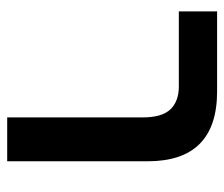

<svg xmlns="http://www.w3.org/2000/svg" viewBox="-66 -572 638 547"><g transform="rotate(90 253.5 -299.0)"><path d="M315 0V-386Q315 -441 292 -465Q269 -489 227 -489H13V-598H241Q440 -598 440 -400V0Z"/></g></svg>

Font: Noto Sans Hebrew SemiCondensed SemiBold
Style: Regular
Weight: 600
Width: 4
Designer: Monotype Design Team
Foundry: Monotype Imaging Inc.
Version: Version 2.004; ttfautohint (v1.8.4.7-5d5b)